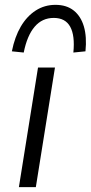

<svg xmlns="http://www.w3.org/2000/svg" viewBox="-20 -773 375 793"><path d="M58 0 137 -494H207L128 0ZM78 -556 29 -561Q41 -621 66 -663.5Q91 -706 127.5 -729.5Q164 -753 209 -753Q255 -753 284.5 -729.5Q314 -706 326.5 -663.5Q339 -621 333 -561L283 -556Q290 -626 270 -662.5Q250 -699 202 -699Q154 -699 123 -662.5Q92 -626 78 -556Z"/></svg>

Font: Nunito Sans 7pt Light
Style: Italic
Weight: 300
Italic angle: -9°
Designer: Vernon Adams
Foundry: Vernon Adams
Version: Version 3.101;gftools[0.9.27]